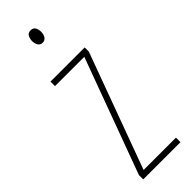

<svg xmlns="http://www.w3.org/2000/svg" viewBox="-246 -737 751 751"><g transform="rotate(-45 129.0 -362.0)"><path d="M235 0H29V-24L205 -502H43V-527H232V-504L56 -25H235ZM130 -724Q144 -724 149.5 -713.5Q155 -703 155 -691Q155 -675 148 -665.5Q141 -656 129 -656Q116 -656 110 -666.5Q104 -677 104 -690Q104 -702 109.5 -713Q115 -724 130 -724Z"/></g></svg>

Font: Noto Sans Thai Looped ExtraCondensed Thin
Style: Regular
Weight: 100
Width: 2
Designer: Sasikarn Vongin, Ben Mitchell
Foundry: The Fontpad Ltd
Version: Version 1.001; ttfautohint (v1.8.4.7-5d5b)